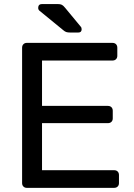

<svg xmlns="http://www.w3.org/2000/svg" viewBox="-20 -907 646 927"><path d="M109.6 0Q99.4 0 93.1 -6.4Q86.7 -12.7 86.7 -22.9V-676.3Q86.7 -687.3 93.1 -693.6Q99.4 -700 109.6 -700H522.7Q533.7 -700 540.1 -693.6Q546.4 -687.3 546.4 -676.3V-637.6Q546.4 -627.4 540.1 -621.1Q533.7 -614.7 522.7 -614.7H182.9V-395.7H500.7Q511.7 -395.7 518.1 -389.3Q524.4 -382.9 524.4 -371.9V-335.4Q524.4 -325.2 518.1 -318.8Q511.7 -312.4 500.7 -312.4H182.9V-85.3H530.7Q541.7 -85.3 548.1 -78.9Q554.4 -72.6 554.4 -61.6V-22.9Q554.4 -12.7 548.1 -6.4Q541.7 0 530.7 0ZM318.5 -750Q307.4 -750 300.4 -752.2Q293.4 -754.3 285.4 -761.3L169.3 -856.3Q164.3 -861.3 164.3 -868.3Q164.3 -887.5 183.3 -887.5H257.4Q271.7 -887.5 278.8 -883.7Q285.9 -879.9 294.4 -869.3L369.2 -779Q374.2 -774 374.2 -766Q374.2 -750 358.2 -750Z"/></svg>

Font: Rubik Light
Style: Regular
Weight: 300
Designer: Hubert and Fischer
Foundry: Hubert and Fischer
Version: Version 2.300;gftools[0.9.30]